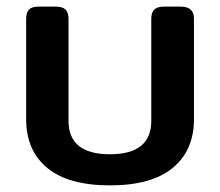

<svg xmlns="http://www.w3.org/2000/svg" viewBox="-20 -545 666 580"><path d="M59 -185V-488Q59 -507 67.5 -516Q76 -525 96 -525H149Q169 -525 178 -516Q187 -507 187 -488V-180Q187 -79 312 -79Q437 -79 437 -180V-488Q437 -507 446 -516Q455 -525 475 -525H527Q566 -525 566 -488V-185Q566 -91 502 -38Q438 15 312 15Q187 15 123 -37.5Q59 -90 59 -185Z"/></svg>

Font: Mitr
Style: Regular
Weight: 400
Designer: Thanarat Vachiruckul
Foundry: Cadson Demak
Version: Version 1.002